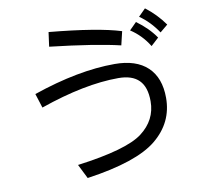

<svg xmlns="http://www.w3.org/2000/svg" viewBox="-96 -927 1193 1136"><g transform="rotate(-10 500.0 -359.0)"><path d="M960.9 -707 914.1 -668Q867.2 -738.3 804.7 -781.2L847.7 -824.2Q914.1 -773.4 960.9 -707ZM691.4 -714.8 671.9 -632.8Q523.4 -668 250 -699.2L261.7 -785.2Q554.7 -757.8 691.4 -714.8ZM894.5 -640.6 847.7 -597.7Q804.7 -668 738.3 -710.9L781.2 -753.9Q851.6 -703.1 894.5 -640.6ZM339.8 105.5 296.9 19.5Q593.8 -19.5 689.5 -91.8Q785.2 -164.1 785.2 -277.3Q785.2 -363.3 744.1 -404.3Q703.1 -445.3 621.1 -445.3Q418 -445.3 148.4 -351.6L121.1 -437.5Q394.5 -531.2 613.3 -531.2Q742.2 -531.2 810.5 -466.8Q878.9 -402.3 878.9 -281.2Q878.9 -132.8 759.8 -35.2Q640.6 62.5 339.8 105.5Z"/></g></svg>

Font: WenQuanYi Micro Hei
Style: Regular
Weight: 400
Foundry: Ascender Corporation
Version: Version 0.2.0-beta